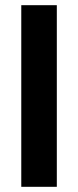

<svg xmlns="http://www.w3.org/2000/svg" viewBox="-20 -720 302 740"><path d="M62 0H199V-700H62Z"/></svg>

Font: Vanilla Cream ExtraBold
Style: Regular
Weight: 800
Designer: Jeremy Tribby, Jinavaṁso
Foundry: Tribby Type
Version: Version 1.422;Glyphs 3.1.2 (3151)